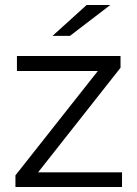

<svg xmlns="http://www.w3.org/2000/svg" viewBox="-20 -751 551 771"><path d="M42 0V-47L373 -466H48V-526H464V-479L133 -59H470V0ZM191 -607 328 -731H423L261 -607Z"/></svg>

Font: Belfius21
Style: Regular
Weight: 400
Designer: Montserrat's base design by Julieta Ulanovsky, modified by Coast SPRL for Belfius Bank NV.
Foundry: Montserrat's base design by Julieta Ulanovsky, modified by Coast SPRL for Belfius Bank NV.
Version: Version 2.000;FEAKit 1.0